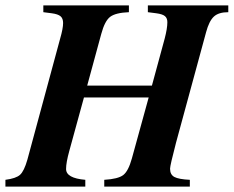

<svg xmlns="http://www.w3.org/2000/svg" viewBox="-44 -689 863 709"><path d="M799 -669V-644Q763 -644 745.5 -627.5Q728 -611 717 -570L606 -162Q584 -78 584 -66Q584 -44 600 -35.5Q616 -27 657 -25V0H341V-25Q392 -28 411 -42.5Q430 -57 443 -104L505 -329H266L212 -132Q200 -89 200 -65Q200 -31 271 -25V0H-24V-25Q15 -30 30 -43.5Q45 -57 57 -99L178 -546Q189 -584 189 -604Q189 -621 179.5 -629Q170 -637 147 -640L116 -644V-669H432V-644Q383 -642 363 -627Q343 -612 330 -564L278 -373H517L564 -546Q574 -584 574 -607Q574 -622 565 -629.5Q556 -637 533 -640L502 -644V-669Z"/></svg>

Font: STIX MathJax Main
Style: Bold Italic
Weight: 700
Italic angle: -16.33°
Designer: MicroPress Inc., with final additions and corrections provided by Coen Hoffman, Elsevier (retired)
Version: Version 1.1.1